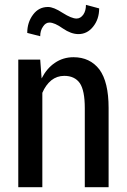

<svg xmlns="http://www.w3.org/2000/svg" viewBox="-20 -775 525 795"><path d="M146.5 -528.3Q147.5 -508.8 152.3 -450.2Q173.8 -492.2 207 -514.6Q241.2 -538.1 284.2 -538.1Q352.5 -538.1 391.6 -487.3Q429.7 -435.5 429.7 -328.1Q429.7 -218.8 429.7 0Q405.3 0 331.1 0Q331.1 -82 331.1 -327.1Q331.1 -400.4 310.5 -430.7Q289.1 -460.9 246.1 -460.9Q215.8 -460.9 192.4 -442.4Q168.9 -422.9 155.3 -390.6Q155.3 -260.7 155.3 0Q129.9 0 55.7 0Q55.7 -20.5 55.7 -51.8Q55.7 -145.5 55.7 -331.1Q55.7 -379.9 55.7 -528.3Q78.1 -528.3 146.5 -528.3ZM390.6 -740.2Q390.6 -695.3 365.2 -664.1Q340.8 -633.8 304.7 -633.8Q274.4 -633.8 240.2 -657.2Q206.1 -681.6 184.6 -681.6Q168.9 -681.6 158.2 -665Q146.5 -648.4 146.5 -625Q128.9 -629.9 92.8 -638.7Q92.8 -682.6 117.2 -714.8Q140.6 -746.1 178.7 -746.1Q202.1 -746.1 239.3 -721.7Q276.4 -698.2 296.9 -698.2Q313.5 -698.2 325.2 -714.8Q335.9 -730.5 335.9 -754.9Q354.5 -750 390.6 -740.2Z"/></svg>

Font: Noto Sans Hebrew DECATHLON 
Style: Regular
Weight: 400
Designer: Monotype Design team
Version: Version 1.03 uh